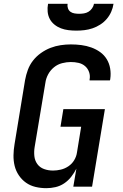

<svg xmlns="http://www.w3.org/2000/svg" viewBox="-20 -975 640 1003"><path d="M222 8Q193 8 165.5 1.5Q138 -5 116 -20.5Q94 -36 78.5 -59Q63 -82 56.5 -108.5Q50 -135 50.5 -164Q51 -193 56 -222L111 -557Q116 -584 125.5 -610Q135 -636 152.5 -658.5Q170 -681 194 -698Q218 -715 244 -725Q270 -735 297 -739Q324 -743 350 -743Q378 -743 405 -739.5Q432 -736 457 -727Q482 -718 503 -703Q524 -688 537.5 -666Q551 -644 555.5 -617Q560 -590 556 -563Q556 -561 555.5 -559Q555 -557 554 -555H448Q448 -556 448 -557Q448 -558 448 -559Q452 -579 445.5 -598Q439 -617 424.5 -629.5Q410 -642 390.5 -646.5Q371 -651 350 -651Q328 -651 304.5 -645Q281 -639 262 -623.5Q243 -608 231.5 -586.5Q220 -565 217 -542L161 -207Q157 -183 159.5 -159.5Q162 -136 175 -118Q188 -100 210 -92Q232 -84 257 -84Q277 -84 298 -89Q319 -94 337.5 -106.5Q356 -119 367.5 -138Q379 -157 382 -178L404 -313H296L311 -405H528L461 0H363L379 -94Q368 -72 352 -51.5Q336 -31 315 -17Q294 -3 270 2.5Q246 8 222 8ZM379 -815Q358 -815 337.5 -817.5Q317 -820 298.5 -827Q280 -834 264.5 -846.5Q249 -859 240 -876Q231 -893 229 -913.5Q227 -934 231 -955H333Q331 -943 335 -931.5Q339 -920 348 -913.5Q357 -907 369 -905Q381 -903 393 -903Q406 -903 418.5 -905Q431 -907 442 -913.5Q453 -920 461 -931.5Q469 -943 471 -955H573Q570 -934 561 -913.5Q552 -893 537.5 -876Q523 -859 503.5 -846.5Q484 -834 463 -827Q442 -820 421 -817.5Q400 -815 379 -815Z"/></svg>

Font: Iosevka Curly SmBdExObl
Style: Regular
Weight: 600
Width: 7
Italic angle: -9°
Monospace: yes
Designer: Belleve Invis
Foundry: Belleve Invis
Version: Version 11.1.0; ttfautohint (v1.8.3)